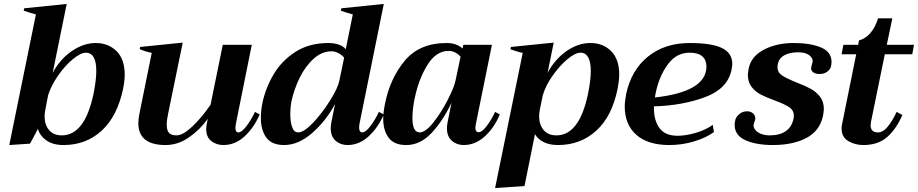

<svg xmlns="http://www.w3.org/2000/svg" viewBox="-20 -725 4652 973"><path d="M162 -652Q131 -660 100 -671L103 -683L318 -705L247 -356Q285 -426 344.5 -466.5Q404 -507 465 -507Q529 -507 570.5 -466Q612 -425 612 -346Q612 -316 604 -276Q575 -136 495.5 -63Q416 10 302 10Q248 10 215 -13.5Q182 -37 172 -72Q139 -8 132 3L27 10ZM454 -250Q468 -320 468 -365Q468 -458 415 -458Q389 -458 349 -425Q309 -392 274 -341.5Q239 -291 224 -243L210 -171Q206 -147 206 -136Q206 -93 228.5 -66Q251 -39 293 -39Q410 -39 454 -250Z M1296 -145Q1267 -78 1219.5 -34Q1172 10 1112 10Q1077 10 1051 -10Q1025 -30 1025 -71Q1025 -83 1028 -98L1033 -123Q992 -66 936.5 -28Q881 10 819 10Q681 10 681 -101Q681 -119 686 -146L749 -457Q714 -464 688 -476L690 -487L906 -509L832 -149Q825 -117 825 -93Q825 -63 837 -51Q849 -39 875 -39Q906 -39 952.5 -82Q999 -125 1047 -194L1109 -498H1256L1177 -106Q1173 -86 1173 -77Q1173 -54 1188 -54Q1205 -54 1229.5 -86.5Q1254 -119 1272 -158Z M1302 -127Q1302 -164 1310 -204Q1326 -279 1366.5 -348Q1407 -417 1477 -462Q1547 -507 1644 -507Q1674 -507 1698 -498.5Q1722 -490 1732 -475L1768 -652Q1740 -659 1707 -671L1710 -683L1925 -705L1803 -104Q1800 -91 1800 -79Q1800 -54 1816 -54Q1833 -54 1857.5 -86.5Q1882 -119 1900 -158L1925 -145Q1896 -78 1848 -34Q1800 10 1741 10Q1706 10 1681 -11.5Q1656 -33 1656 -75Q1656 -88 1659 -104L1678 -198Q1631 -111 1561.5 -50.5Q1492 10 1420 10Q1357 10 1329.5 -28Q1302 -66 1302 -127ZM1699 -313 1724 -433Q1713 -446 1695.5 -455.5Q1678 -465 1660 -465Q1611 -465 1569 -427Q1527 -389 1498 -329.5Q1469 -270 1456 -207Q1451 -179 1451 -147Q1451 -107 1460.5 -80.5Q1470 -54 1491 -54Q1520 -54 1566.5 -103Q1613 -152 1652.5 -215.5Q1692 -279 1699 -313Z M1922 -123Q1922 -154 1931 -199Q1956 -326 2030.5 -416.5Q2105 -507 2244 -507Q2294 -507 2324 -479L2328 -498H2473L2393 -104Q2389 -84 2389 -77Q2389 -55 2406 -55Q2423 -55 2447 -87Q2471 -119 2489 -158L2513 -145Q2485 -78 2437 -34Q2389 10 2330 10Q2295 10 2270 -11.5Q2245 -33 2245 -75Q2245 -88 2248 -104L2268 -204Q2223 -110 2166 -50Q2109 10 2039 10Q1977 10 1949.5 -27Q1922 -64 1922 -123ZM2289 -319 2314 -438Q2287 -467 2253 -467Q2190 -467 2145.5 -395Q2101 -323 2081 -224Q2078 -211 2074 -182.5Q2070 -154 2070 -128Q2070 -54 2107 -54Q2136 -54 2175.5 -103.5Q2215 -153 2248.5 -218Q2282 -283 2289 -319Z M2629 -457Q2612 -460 2593 -466.5Q2574 -473 2567 -475L2569 -487L2786 -509L2755 -356Q2793 -426 2851.5 -466.5Q2910 -507 2972 -507Q3036 -507 3077 -466Q3118 -425 3118 -347Q3118 -318 3110 -276Q3082 -136 3002 -63Q2922 10 2808 10Q2766 10 2736 -4.5Q2706 -19 2691 -45L2638 218L2489 228ZM2960 -250Q2974 -320 2974 -365Q2974 -410 2961 -434Q2948 -458 2922 -458Q2895 -458 2855.5 -425Q2816 -392 2780.5 -341.5Q2745 -291 2731 -243L2716 -171Q2712 -147 2712 -137Q2712 -94 2734.5 -66.5Q2757 -39 2800 -39Q2916 -39 2960 -250Z M3691 -401Q3691 -392 3687 -370Q3667 -275 3552.5 -232.5Q3438 -190 3294 -186Q3292 -119 3320.5 -78Q3349 -37 3414 -37Q3454 -37 3503.5 -51Q3553 -65 3592 -92L3598 -56Q3561 -28 3499.5 -9Q3438 10 3372 10Q3263 10 3204.5 -42Q3146 -94 3146 -185Q3146 -210 3153 -248Q3179 -370 3264 -438.5Q3349 -507 3475 -507Q3587 -507 3639 -481.5Q3691 -456 3691 -401ZM3474 -458Q3407 -458 3363 -397Q3319 -336 3302 -250L3299 -231Q3560 -260 3560 -388Q3560 -421 3539 -439.5Q3518 -458 3474 -458Z M3703 -92Q3703 -103 3706 -115Q3708 -130 3725 -145.5Q3742 -161 3766 -161Q3786 -161 3798 -148.5Q3810 -136 3807 -119Q3805 -112 3803 -105.5Q3801 -99 3799 -93Q3797 -82 3806 -69Q3815 -56 3834.5 -47.5Q3854 -39 3881 -39Q3932 -39 3963 -61Q3994 -83 4002 -127Q4003 -131 4003 -139Q4003 -166 3979 -182Q3955 -198 3906 -216Q3862 -232 3835 -246Q3808 -260 3789 -284.5Q3770 -309 3770 -345Q3770 -355 3774 -377Q3786 -439 3850.5 -473Q3915 -507 4002 -507Q4087 -507 4140.5 -484.5Q4194 -462 4194 -411Q4194 -400 4191 -388Q4188 -374 4172.5 -362Q4157 -350 4133 -350Q4112 -350 4100 -359.5Q4088 -369 4091 -384Q4092 -390 4094.5 -398.5Q4097 -407 4098 -411Q4101 -429 4082 -444.5Q4063 -460 4024 -460Q3983 -460 3955 -445Q3927 -430 3921 -397Q3920 -393 3920 -385Q3920 -358 3943.5 -342.5Q3967 -327 4017 -307Q4061 -290 4088.5 -275Q4116 -260 4135.5 -235Q4155 -210 4155 -172Q4155 -163 4151 -139Q4135 -62 4067 -26Q3999 10 3896 10Q3812 10 3757.5 -14.5Q3703 -39 3703 -92Z M4394 -108Q4392 -96 4392 -91Q4392 -54 4429 -54Q4455 -54 4479 -83.5Q4503 -113 4524 -158L4553 -142Q4522 -71 4476 -30.5Q4430 10 4355 10Q4313 10 4279 -10Q4245 -30 4245 -74Q4245 -86 4248 -99L4319 -450H4245L4254 -498H4329L4333 -520Q4400 -539 4430 -632H4502L4474 -498H4612L4603 -450H4464Z"/></svg>

Font: Trirong
Style: Bold Italic
Weight: 700
Italic angle: -12°
Designer: Katatrad Team
Foundry: CadsonDemak
Version: Version 1.001